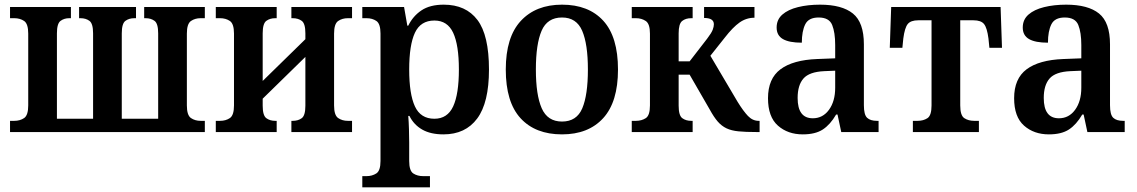

<svg xmlns="http://www.w3.org/2000/svg" viewBox="-20 -566 4873 823"><path d="M23 0V-48H41Q66 -48 83.5 -60Q101 -72 101 -114V-422Q101 -464 83.5 -476Q66 -488 41 -488H23V-536H284V-488H277Q255 -488 239.5 -476.5Q224 -465 224 -423V-57H379V-423Q379 -465 363.5 -476.5Q348 -488 325 -488H319V-536H563V-488H556Q533 -488 517.5 -476.5Q502 -465 502 -423V-57H658V-423Q658 -465 642.5 -476.5Q627 -488 604 -488H598V-536H858V-488H840Q816 -488 798.5 -476Q781 -464 781 -422V-114Q781 -72 798.5 -60Q816 -48 840 -48H858V0Z M905 0V-48H923Q948 -48 965.5 -60Q983 -72 983 -114V-422Q983 -464 965.5 -476Q948 -488 923 -488H905V-536H1166V-488H1160Q1137 -488 1121.5 -476.5Q1106 -465 1106 -423V-219L1289 -398V-423Q1289 -465 1273.5 -476.5Q1258 -488 1235 -488H1229V-536H1489V-488H1471Q1447 -488 1429.5 -476Q1412 -464 1412 -422V-114Q1412 -72 1429.5 -60Q1447 -48 1471 -48H1489V0H1229V-48H1235Q1258 -48 1273.5 -59.5Q1289 -71 1289 -113V-322L1106 -143V-113Q1106 -71 1121.5 -59.5Q1137 -48 1160 -48H1166V0Z M1533 237V189H1551Q1575 189 1593 177.5Q1611 166 1611 124V-422Q1611 -464 1593.5 -476Q1576 -488 1551 -488H1533V-536H1712L1726 -456H1730Q1750 -497 1786.5 -521.5Q1823 -546 1882 -546Q1977 -546 2026.5 -480.5Q2076 -415 2076 -268Q2076 -126 2025.5 -58Q1975 10 1881 10Q1826 10 1790 -10.5Q1754 -31 1735 -69H1730Q1732 -45 1733 -12.5Q1734 20 1734 45V124Q1734 166 1751.5 177.5Q1769 189 1794 189H1823V237ZM1842 -57Q1898 -57 1922.5 -110Q1947 -163 1947 -268Q1947 -373 1922.5 -425.5Q1898 -478 1842 -478Q1783 -478 1758.5 -425.5Q1734 -373 1734 -268Q1734 -163 1758.5 -110Q1783 -57 1842 -57Z M2389 10Q2275 10 2211.5 -59Q2148 -128 2148 -268Q2148 -407 2212.5 -476.5Q2277 -546 2389 -546Q2503 -546 2566 -477Q2629 -408 2629 -268Q2629 -129 2565.5 -59.5Q2502 10 2389 10ZM2389 -45Q2452 -45 2476 -102Q2500 -159 2500 -268Q2500 -377 2475.5 -434Q2451 -491 2389 -491Q2326 -491 2301.5 -434Q2277 -377 2277 -268Q2277 -159 2302 -102Q2327 -45 2389 -45Z M2688 0V-48H2706Q2730 -48 2748 -59.5Q2766 -71 2766 -114V-422Q2766 -464 2748 -476Q2730 -488 2706 -488H2688V-536H2949V-488H2943Q2919 -488 2904 -476Q2889 -464 2889 -423V-303H2936L3011 -400Q3030 -425 3035 -438.5Q3040 -452 3040 -462Q3040 -489 2998 -489V-536H3214V-490Q3179 -490 3150 -469.5Q3121 -449 3087 -405L3025 -327L3142 -129Q3166 -90 3186 -69Q3206 -48 3232 -48H3236V0H3222Q3176 0 3145.5 -3Q3115 -6 3094 -16Q3073 -26 3056.5 -45Q3040 -64 3022 -97L2936 -246H2889V-113Q2889 -71 2904.5 -59.5Q2920 -48 2943 -48H2949V0Z M3421 10Q3357 10 3314.5 -27.5Q3272 -65 3272 -145Q3272 -229 3325.5 -269Q3379 -309 3483 -313L3560 -316V-373Q3560 -427 3547 -459Q3534 -491 3489 -491Q3446 -491 3431.5 -461.5Q3417 -432 3417 -383Q3363 -383 3336 -398.5Q3309 -414 3309 -448Q3309 -482 3333.5 -503.5Q3358 -525 3400.5 -535.5Q3443 -546 3495 -546Q3589 -546 3636 -508Q3683 -470 3683 -376V-115Q3683 -74 3697 -61Q3711 -48 3739 -48H3746V0H3586L3570 -75H3564Q3539 -32 3507 -11Q3475 10 3421 10ZM3464 -59Q3507 -59 3533.5 -95.5Q3560 -132 3560 -190V-263L3513 -261Q3449 -258 3424 -229.5Q3399 -201 3399 -146Q3399 -59 3464 -59Z M3893 0V-48H3913Q3938 -48 3955.5 -59.5Q3973 -71 3973 -114V-479H3916Q3884 -479 3871 -463Q3858 -447 3852 -401L3848 -361H3794L3800 -536H4269L4275 -361H4221L4217 -401Q4211 -447 4198 -463Q4185 -479 4153 -479H4096V-114Q4096 -71 4113.5 -59.5Q4131 -48 4156 -48H4176V0Z M4476 10Q4412 10 4369.5 -27.5Q4327 -65 4327 -145Q4327 -229 4380.5 -269Q4434 -309 4538 -313L4615 -316V-373Q4615 -427 4602 -459Q4589 -491 4544 -491Q4501 -491 4486.5 -461.5Q4472 -432 4472 -383Q4418 -383 4391 -398.5Q4364 -414 4364 -448Q4364 -482 4388.5 -503.5Q4413 -525 4455.5 -535.5Q4498 -546 4550 -546Q4644 -546 4691 -508Q4738 -470 4738 -376V-115Q4738 -74 4752 -61Q4766 -48 4794 -48H4801V0H4641L4625 -75H4619Q4594 -32 4562 -11Q4530 10 4476 10ZM4519 -59Q4562 -59 4588.5 -95.5Q4615 -132 4615 -190V-263L4568 -261Q4504 -258 4479 -229.5Q4454 -201 4454 -146Q4454 -59 4519 -59Z"/></svg>

Font: Noto Serif SemiCondensed SemiBold
Style: Regular
Weight: 600
Width: 4
Designer: Monotype Design Team
Foundry: Monotype Imaging Inc.
Version: Version 2.013; ttfautohint (v1.8.4.7-5d5b)